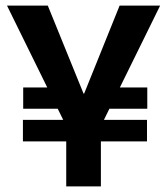

<svg xmlns="http://www.w3.org/2000/svg" viewBox="-20 -673 598 687"><path d="M62 -167V-244H506V-167ZM63 -284V-360H241V-284ZM332 -284V-360H507V-284ZM217 -6V-222L5 -653H151L279 -338H281L408 -653H553L341 -222V-6Z"/></svg>

Font: Bricolage Grotesque 96pt ExtraBold 96pt SemiBold
Style: Regular
Weight: 600
Version: Version 1.001;gftools[0.9.33.dev8+g029e19f]